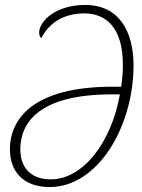

<svg xmlns="http://www.w3.org/2000/svg" viewBox="-20 -745 574 775"><path d="M180 10C378 10 519 -238 519 -481C519 -619 460 -725 324 -725C204 -725 138 -659 138 -613C138 -602 142 -595 147 -591C176 -650 235 -691 320 -691C409 -691 476 -632 476 -484C476 -455 474 -427 469 -395H435C116 -395 20 -267 20 -142C20 -54 73 10 180 10ZM185 -21C102 -21 62 -71 62 -142C62 -253 142 -364 430 -364H464C429 -168 314 -21 185 -21Z"/></svg>

Font: Noto Serif Condensed ExtraLight
Style: Italic
Weight: 200
Width: 3
Italic angle: -12°
Designer: Monotype Design Team
Foundry: Monotype Imaging Inc.
Version: Version 2.013